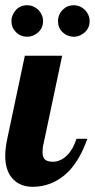

<svg xmlns="http://www.w3.org/2000/svg" viewBox="-28 -715 366 741"><path d="M33.7 -590.8Q16.1 -608.4 16.1 -633.8Q16.1 -645.5 20.8 -656.7Q25.4 -668 33.7 -676.8Q50.8 -694.8 77.1 -694.8Q101.1 -694.8 120.1 -676.8Q128.4 -668.5 133.3 -657.2Q138.2 -646 138.2 -633.8Q138.2 -607.9 120.1 -590.8Q101.1 -573.2 77.1 -573.2Q51.3 -573.2 33.7 -590.8ZM213.4 -590.8Q195.8 -607.4 195.8 -633.8Q195.8 -646 200.4 -657.2Q205.1 -668.5 213.4 -676.8Q231.4 -694.8 256.8 -694.8Q269 -694.8 280.3 -689.9Q291.5 -685.1 299.8 -676.8Q308.1 -668.5 313 -657.2Q317.9 -646 317.9 -633.8Q317.9 -607.9 299.8 -590.8Q291 -582.5 279.8 -577.9Q268.6 -573.2 256.8 -573.2Q231.9 -573.2 213.4 -590.8ZM23.4 -22.5Q-7.8 -53.7 -7.8 -113.8Q-7.8 -142.1 0 -179.2L67.9 -500H211.9L140.1 -160.2Q136.2 -147.5 136.2 -127.9Q136.2 -107.4 145.8 -99.1Q155.3 -90.8 176.8 -90.8Q191.4 -90.8 205.3 -97.4Q219.2 -104 231 -115.7Q254.9 -139.6 267.1 -179.2H309.1Q282.2 -103.5 241.7 -58.6Q207.5 -22 164.6 -5.9Q133.3 5.9 99.1 5.9Q51.3 5.9 23.4 -22.5Z"/></svg>

Font: Pattaya
Style: Regular
Weight: 400
Designer: Pablo Impallari / Thai characters Designed by Thanarat Vachiruckul and Suppakit Chalermlarp
Foundry: Pablo Impallari
Version: Version 2.001